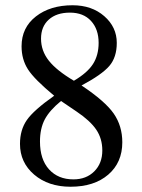

<svg xmlns="http://www.w3.org/2000/svg" viewBox="-20 -696 540 730"><path d="M445 -155Q445 -78 391.5 -32Q338 14 248 14Q164 14 110 -32Q56 -78 56 -149Q56 -202 82 -239.5Q108 -277 186 -332Q111 -394 86.5 -432Q62 -470 62 -520Q62 -591 116.5 -633.5Q171 -676 256 -676Q329 -676 376.5 -634.5Q424 -593 424 -533Q424 -478 395.5 -445Q367 -412 290 -371Q380 -311 412.5 -264Q445 -217 445 -155ZM355 -533Q355 -585 326 -616.5Q297 -648 246 -648Q195 -648 165.5 -621.5Q136 -595 136 -549Q136 -503 165.5 -465.5Q195 -428 261 -389Q312 -419 333.5 -452.5Q355 -486 355 -533ZM271 -272 212 -312Q168 -276 150 -241.5Q132 -207 132 -158Q132 -90 166.5 -52Q201 -14 259 -14Q308 -14 338.5 -44.5Q369 -75 369 -124Q369 -169 346 -203Q323 -237 271 -272Z"/></svg>

Font: STIX MathJax Main
Style: Regular
Weight: 400
Designer: MicroPress Inc., with final additions and corrections provided by Coen Hoffman, Elsevier (retired)
Version: Version 1.1.1